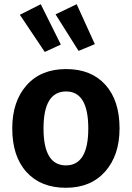

<svg xmlns="http://www.w3.org/2000/svg" viewBox="-20 -873 624 909"><path d="M173 -853 268 -662 192 -627 74 -803ZM343 -853 429 -664 352 -632 243 -805ZM546 -265Q546 -138 478 -61Q410 16 292 16Q173 16 105.5 -58.5Q38 -133 38 -265Q38 -393 106 -469.5Q174 -546 293 -546Q412 -546 479 -471.5Q546 -397 546 -265ZM293 -440Q186 -440 186 -265Q186 -90 292 -90Q398 -90 398 -265Q398 -440 293 -440Z"/></svg>

Font: FiraGO SemiBold
Style: Regular
Weight: 600
Designer: bBox Type
Foundry: bBox Type GmbH
Version: Version 1.001;PS 001.001;hotconv 1.0.88;makeotf.lib2.5.64775